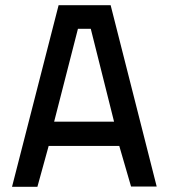

<svg xmlns="http://www.w3.org/2000/svg" viewBox="-20 -714 645 734"><path d="M26 0H123L166 -156H436L481 -1H579L403 -694H204ZM278 -604H327L416 -249H187Z"/></svg>

Font: TitilliumText22L
Style: 600 wt
Weight: 600
Designer: Campivisivi
Foundry: Campivisivi
Version: 1.000